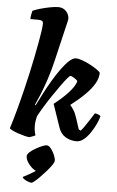

<svg xmlns="http://www.w3.org/2000/svg" viewBox="-67 -845 707 1163"><g transform="rotate(5 286.0 -263.0)"><path d="M134 0Q123 0 103.5 -5Q84 -10 63.5 -17Q43 -24 28 -31.5Q13 -39 11 -44Q17 -62 26 -92.5Q35 -123 44.5 -158Q54 -193 62.5 -227Q71 -261 77 -285Q90 -338 101.5 -390Q113 -442 122.5 -490Q132 -538 139.5 -578.5Q147 -619 151 -648.5Q155 -678 155 -692Q155 -705 147 -709Q139 -713 125 -713H77Q77 -728 80 -742Q83 -756 85 -764Q99 -771 128 -779.5Q157 -788 188 -794Q219 -800 240 -800Q269 -800 287.5 -780Q306 -760 306 -734Q306 -733 305 -727.5Q304 -722 301 -708.5Q298 -695 291 -667L245 -472Q230 -409 212 -355.5Q194 -302 177.5 -262Q161 -222 150 -199L154 -195Q171 -230 192.5 -271Q214 -312 238 -352.5Q262 -393 286.5 -426.5Q311 -460 333 -480Q355 -500 373 -500Q389 -500 413.5 -491Q438 -482 462.5 -469Q487 -456 504.5 -443.5Q522 -431 524 -425Q524 -394 505.5 -361Q487 -328 451 -292Q415 -256 363 -216Q372 -206 384 -188Q396 -170 407 -135L427 -73L439 -66Q449 -76 463 -96.5Q477 -117 491.5 -139.5Q506 -162 516 -178Q525 -178 537 -173Q549 -168 551 -163Q546 -142 533 -114.5Q520 -87 502 -60.5Q484 -34 463 -17Q442 0 419 0Q382 0 352.5 -18Q323 -36 311 -71L262 -214Q284 -231 306 -250.5Q328 -270 346.5 -290Q365 -310 377.5 -329Q390 -348 393 -364Q386 -372 377 -378Q368 -384 360.5 -387.5Q353 -391 349 -391Q344 -391 329 -373Q314 -355 293 -325.5Q272 -296 248.5 -261.5Q225 -227 204 -192.5Q183 -158 168 -130Q164 -114 162 -100.5Q160 -87 160 -70Q160 -56 162.5 -41Q165 -26 169 -15Q168 -12 155 -7.5Q142 -3 134 0ZM171 274Q157 274 137 264Q117 254 114 244Q131 235 149.5 225Q168 215 185 204Q202 193 211 180L203 203Q190 203 172 189Q154 175 140.5 154.5Q127 134 127 116Q127 105 141 92Q155 79 175 67.5Q195 56 214 48Q233 40 243 40Q255 40 268 56Q281 72 290 93Q299 114 299 129Q299 138 287.5 155Q276 172 258 192.5Q240 213 222 231.5Q204 250 189.5 262Q175 274 171 274Z"/></g></svg>

Font: Texturina 12pt Black
Style: Italic
Weight: 900
Italic angle: -11°
Designer: Guillermo Torres Carreño
Foundry: Omnibus-Type
Version: Version 1.002